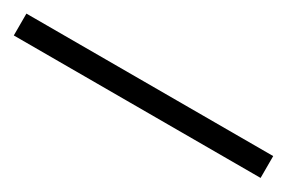

<svg xmlns="http://www.w3.org/2000/svg" viewBox="-2 -80 566 379"><g transform="rotate(30 281.0 109.0)"><path d="M0 133.8V84H562.5V133.8Z"/></g></svg>

Font: Padauk
Style: Regular
Weight: 400
Designer: Debbi Hosken, Becca Hirsbrunner Spalinger
Foundry: SIL International
Version: Version 5.003